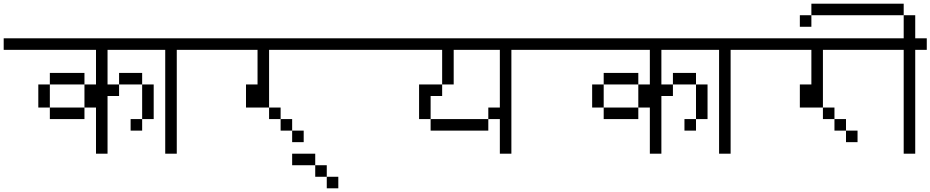

<svg xmlns="http://www.w3.org/2000/svg" viewBox="-20 -895 5040 1040"><path d="M1000 -625H562.5V-437.5H625V-375H562.5V-62.5H500V-312.5H437.5V-437.5H500V-625H0V-687.5H1000ZM187.5 -437.5H250V-312.5H187.5ZM250 -312.5H437.5V-250H250ZM250 -500H437.5V-437.5H250ZM625 -500H750V-437.5H625ZM687.5 -250H750V-187.5H687.5ZM750 -437.5H812.5V-250H750Z M1000 -625H937.5V-62.5H875V-625H750V-687.5H1000Z M2000 -625H1437.5V-312.5H1312.5V-437.5H1375V-625H1000V-687.5H2000ZM1437.5 -312.5H1500V-250H1437.5ZM1500 -250H1562.5V-187.5H1500ZM1562.5 -187.5H1625V-125H1562.5Z M1687.5 0H1562.5V-62.5H1687.5ZM1687.5 0H1750V62.5H1687.5ZM1750 62.5H1812.5V125H1750Z M3000 -625H2750V-62.5H2687.5V-250H2625V-312.5H2687.5V-625H2437.5V-437.5H2375V-625H2000V-687.5H3000ZM2250 -437.5H2375V-375H2312.5V-250H2250ZM2312.5 -250H2625V-187.5H2312.5Z M4000 -625H3562.5V-437.5H3625V-375H3562.5V-62.5H3500V-312.5H3437.5V-437.5H3500V-625H3000V-687.5H4000ZM3187.5 -437.5H3250V-312.5H3187.5ZM3250 -312.5H3437.5V-250H3250ZM3250 -500H3437.5V-437.5H3250ZM3625 -500H3750V-437.5H3625ZM3687.5 -250H3750V-187.5H3687.5ZM3750 -437.5H3812.5V-250H3750Z M4000 -625H3937.5V-62.5H3875V-625H3750V-687.5H4000Z M5000 -625H4437.5V-312.5H4312.5V-437.5H4375V-625H4000V-687.5H5000ZM4437.5 -312.5H4500V-250H4437.5ZM4500 -250H4562.5V-187.5H4500ZM4562.5 -187.5H4625V-125H4562.5Z M4875 -812.5H4375V-875H4875ZM4312.5 -812.5H4375V-750H4312.5ZM4750 -687.5H4875V-812.5H4937.5V-687.5H5000V-625H4937.5V-62.5H4875V-625H4750Z"/></svg>

Font: ChillBitmapSE 16px
Style: Regular
Weight: 400
Designer: Designed by Warren2060
Foundry: ChillType
Version: Version 1.000